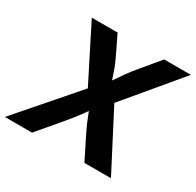

<svg xmlns="http://www.w3.org/2000/svg" viewBox="-180 -903 1100 1079"><g transform="rotate(30 370.5 -364.0)"><path d="M-23.4 0 347.7 -427.2 329.1 -314.5 120.6 -727.5H288.1L347.2 -605Q362.8 -572.8 372.8 -545.7Q382.8 -518.6 390.9 -493.2Q398.9 -467.8 409.2 -440.9H369.6Q389.2 -467.8 406 -493.2Q422.9 -518.6 442.1 -545.7Q461.4 -572.8 488.3 -605L590.3 -727.5H763.7L424.8 -322.3L441.9 -429.7L665 0H492.7L416.5 -152.8Q402.3 -181.6 393.3 -202.9Q384.3 -224.1 377.2 -243.4Q370.1 -262.7 360.4 -286.1H383.8Q367.2 -263.2 353.3 -243.7Q339.4 -224.1 323 -202.9Q306.6 -181.6 282.2 -152.8L152.8 0Z"/></g></svg>

Font: Inter 17pt
Style: Bold Italic
Weight: 700
Italic angle: -9.3988°
Version: Version 4.001;git-66647c0bb